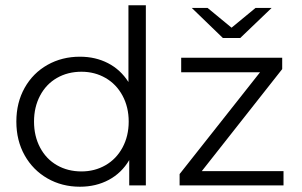

<svg xmlns="http://www.w3.org/2000/svg" viewBox="-20 -703 1145 728"><path d="M533 -683V0H470V-96Q441 -47 392.5 -21Q344 5 283 5Q215 5 160 -26.5Q105 -58 73.5 -114Q42 -170 42 -242Q42 -314 73.5 -370Q105 -426 160 -457Q215 -488 283 -488Q342 -488 389.5 -463.5Q437 -439 467 -392V-683ZM289 -431Q237 -431 196 -407.5Q155 -384 132 -340.5Q109 -297 109 -242Q109 -187 132 -143.5Q155 -100 196 -76.5Q237 -53 289 -53Q339 -53 380 -76.5Q421 -100 444.5 -143.5Q468 -187 468 -242Q468 -297 444.5 -340.5Q421 -384 380 -407.5Q339 -431 289 -431ZM1055 -54V0H661V-43L966 -429H667V-484H1050V-441L745 -54ZM1010 -673 891 -559H825L707 -673H767L858 -598L949 -673Z"/></svg>

Font: Montserrat Ace
Style: Regular
Weight: 400
Designer: Julieta Ulanovsky
Foundry: Julieta Ulanovsky
Version: Version 1